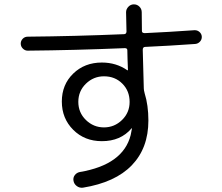

<svg xmlns="http://www.w3.org/2000/svg" viewBox="-20 -827 1040 899"><path d="M586.9 -349.6Q586.9 -401.4 552.7 -435.5Q518.6 -469.7 466.8 -469.7Q418 -469.7 382.3 -435.1Q346.7 -400.4 346.7 -350.1Q346.7 -299.8 382.3 -265.1Q418 -230.5 466.8 -230.5Q515.6 -230.5 551.3 -265.1Q586.9 -299.8 586.9 -349.6ZM109.4 -589.8Q96.7 -589.8 86.9 -599.6Q77.1 -609.4 77.1 -623Q77.1 -635.7 86.4 -645.5Q95.7 -655.3 110.4 -655.3Q327.1 -657.2 560.5 -667Q571.3 -667 572.3 -678.7Q570.3 -738.3 570.3 -769.5Q570.3 -784.2 581.1 -795.4Q591.8 -806.6 606.9 -806.6Q622.1 -806.6 632.8 -795.9Q643.6 -785.2 643.6 -769.5Q643.6 -711.9 644.5 -681.6Q644.5 -671.9 658.2 -671.9Q766.6 -676.8 889.6 -685.5Q903.3 -686.5 913.6 -677.7Q923.8 -668.9 924.8 -656.2Q925.8 -642.6 916.5 -632.3Q907.2 -622.1 893.6 -621.1Q768.6 -612.3 660.2 -607.4Q648.4 -607.4 648.4 -593.8Q653.3 -438.5 653.3 -413.1Q653.3 -405.3 657.2 -390.6Q674.8 -334 674.8 -262.7Q674.8 -133.8 597.2 -53.2Q519.5 27.3 368.2 51.8Q352.5 53.7 339.8 44.4Q327.1 35.2 324.2 20Q321.3 4.9 330.1 -6.8Q338.9 -18.6 353.5 -21.5Q556.6 -55.7 591.8 -194.3Q593.8 -203.1 597.7 -224.6V-226.6Q595.7 -226.6 595.7 -225.6Q544.9 -166 457 -166Q376 -166 322.8 -219.2Q269.5 -272.5 269.5 -351.6Q269.5 -430.7 322.8 -482.4Q376 -534.2 457 -534.2Q524.4 -534.2 576.2 -498H578.1Q579.1 -498 579.1 -499Q578.1 -522.5 577.1 -552.2Q576.2 -582 576.2 -591.8Q576.2 -601.6 564.5 -601.6Q329.1 -591.8 109.4 -589.8Z"/></svg>

Font: Rounded-X Mgen+ 2m regular
Style: Regular
Weight: 400
Designer: [Source Han Sans]
Ryoko NISHIZUKA  (kana & ideographs); Paul D. Hunt (Latin, Greek & Cyrillic); Wenlong ZHANG  (bopomofo
Version: Version 1.059.20150602